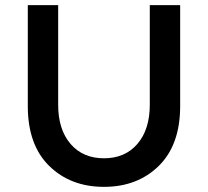

<svg xmlns="http://www.w3.org/2000/svg" viewBox="-20 -719 808 746"><path d="M562 -312V-699H680V-307Q680 -156 597 -74.5Q514 7 384 7Q254 7 171 -74.5Q88 -156 88 -307V-699H206V-312Q206 -216 254 -160Q302 -104 384 -104Q466 -104 514 -160Q562 -216 562 -312Z"/></svg>

Font: Myanmar Khyay
Style: Regular
Weight: 400
Designer: Danh Hong
Foundry: Google Inc.
Version: Version 1.10 March 4, 2015